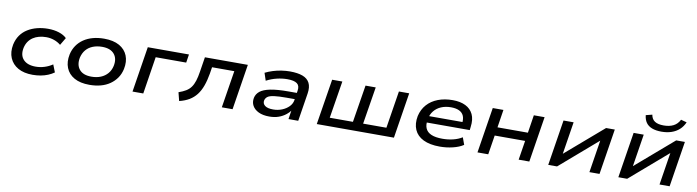

<svg xmlns="http://www.w3.org/2000/svg" viewBox="-31 -1371 7397 2039"><g transform="rotate(10 3667.5 -352.0)"><path d="M326 9Q232 9 169 -26.5Q106 -62 79 -125.5Q52 -189 68 -272Q81 -331 111.5 -374Q142 -417 187.5 -445Q233 -473 288.5 -487Q344 -501 405 -501Q470 -501 523 -484Q576 -467 607 -436L559 -355Q528 -381 487 -395.5Q446 -410 401 -410Q360 -410 324 -400.5Q288 -391 259.5 -372Q231 -353 211.5 -324.5Q192 -296 183 -256Q167 -175 210.5 -128.5Q254 -82 343 -82Q391 -82 437.5 -96.5Q484 -111 524 -138L556 -57Q527 -36 490.5 -21Q454 -6 412.5 1.5Q371 9 326 9Z M939 9Q839 9 775 -27Q711 -63 685.5 -127Q660 -191 677 -273Q689 -327 718 -369.5Q747 -412 790.5 -441.5Q834 -471 889.5 -486Q945 -501 1010 -501Q1110 -501 1174 -465Q1238 -429 1263.5 -365.5Q1289 -302 1272 -220Q1260 -165 1231 -123Q1202 -81 1159 -51Q1116 -21 1060.5 -6Q1005 9 939 9ZM945 -80Q1001 -80 1045 -98Q1089 -116 1118.5 -150Q1148 -184 1159 -233Q1176 -314 1134.5 -363Q1093 -412 1004 -412Q949 -412 904.5 -394.5Q860 -377 831 -343Q802 -309 790 -259Q774 -178 814.5 -129Q855 -80 945 -80Z M1403 0 1481 -492H1925L1911 -402H1582L1519 0Z M1908 13 1885 -78Q1931 -94 1963 -113.5Q1995 -133 2015.5 -161.5Q2036 -190 2049.5 -232Q2063 -274 2072 -334L2097 -492H2560L2482 0H2366L2430 -401H2190L2179 -331Q2166 -255 2145 -197Q2124 -139 2092 -97.5Q2060 -56 2015 -29Q1970 -2 1908 13Z M2878 9Q2809 9 2762.5 -13.5Q2716 -36 2695.5 -73.5Q2675 -111 2684 -158Q2693 -201 2729 -230Q2765 -259 2838.5 -274Q2912 -289 3035 -289H3143L3133 -220H3023Q2940 -220 2892 -213.5Q2844 -207 2823 -191.5Q2802 -176 2796 -151Q2789 -116 2817 -94Q2845 -72 2906 -72Q2957 -72 3001.5 -90Q3046 -108 3076 -139Q3106 -170 3112 -209L3128 -314Q3137 -368 3105 -391.5Q3073 -415 3001 -415Q2945 -415 2887 -401Q2829 -387 2776 -359L2749 -440Q2787 -459 2831.5 -473Q2876 -487 2923 -494Q2970 -501 3014 -501Q3097 -501 3150.5 -481Q3204 -461 3226.5 -417Q3249 -373 3238 -303L3190 0H3085L3102 -111H3112Q3091 -77 3056.5 -49.5Q3022 -22 2978 -6.5Q2934 9 2878 9Z M3390 0 3469 -492H3579L3514 -90H3764L3829 -492H3939L3874 -90H4125L4189 -492H4300L4222 0Z M4716 9Q4609 9 4539.5 -25Q4470 -59 4442.5 -122Q4415 -185 4431 -270Q4448 -344 4494 -395.5Q4540 -447 4610.5 -474Q4681 -501 4769 -501Q4851 -501 4907.5 -473Q4964 -445 4990 -390.5Q5016 -336 5005 -254L5001 -219H4513L4524 -290H4934L4908 -271Q4916 -323 4901.5 -356.5Q4887 -390 4852 -406.5Q4817 -423 4764 -423Q4705 -423 4658 -403Q4611 -383 4581 -345.5Q4551 -308 4541 -254V-249Q4531 -193 4548 -155Q4565 -117 4610 -97.5Q4655 -78 4730 -78Q4790 -78 4844 -91Q4898 -104 4942 -131L4970 -54Q4925 -24 4857 -7.5Q4789 9 4716 9Z M5123 0 5201 -492H5316L5286 -299H5614L5644 -492H5760L5682 0H5567L5600 -208H5272L5239 0Z M5886 0 5964 -492H6073L6013 -113H5983L6423 -492H6517L6439 0H6330L6390 -379H6420L5981 0Z M6642 0 6720 -492H6829L6769 -113H6739L7179 -492H7273L7195 0H7086L7146 -379H7176L6737 0ZM7008 -556Q6948 -556 6906 -572Q6864 -588 6841.5 -620Q6819 -652 6814 -700L6882 -717Q6890 -669 6924 -647Q6958 -625 7020 -625Q7081 -625 7124.5 -647Q7168 -669 7192 -717L7255 -700Q7234 -652 7199 -620.5Q7164 -589 7116 -572.5Q7068 -556 7008 -556Z"/></g></svg>

Font: Nunito Sans 10pt Expanded SemiBold
Style: Italic
Weight: 600
Width: 7
Italic angle: -9°
Designer: Vernon Adams
Foundry: Vernon Adams
Version: Version 3.101;gftools[0.9.27]